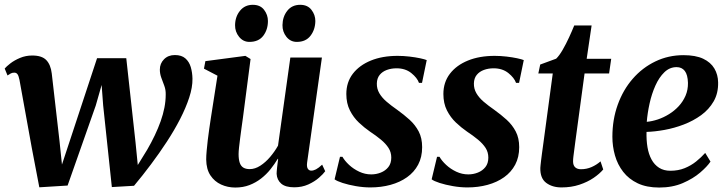

<svg xmlns="http://www.w3.org/2000/svg" viewBox="-23 -788 3096 818"><path d="M144.5 10 112.5 -157.5 60 -447.5Q56.5 -465 51.5 -471.8Q46.5 -478.5 38 -478.5Q29 -478.5 22.8 -475Q16.5 -471.5 9 -466.5L-3 -496Q4 -504.5 21 -517.8Q38 -531 62.2 -541.2Q86.5 -551.5 114.5 -551.5Q155.5 -551.5 174.2 -532Q193 -512.5 197.5 -475L230.5 -187.5L241 -87L279.5 -203.5L390.5 -540H515L554.5 -180.5L564 -85L604 -150Q622 -181 636.5 -211.5Q651 -242 661.5 -271.5Q672 -301 677.5 -329.5Q683 -358 683 -385.5Q683.5 -405 677 -422.5Q670.5 -440 664.2 -457Q658 -474 658 -491.5Q658 -517.5 675.8 -535.5Q693.5 -553.5 722 -553.5Q750.5 -553.5 766.8 -539.2Q783 -525 789.8 -502Q796.5 -479 797 -452.5Q797.5 -416 783.2 -372.5Q769 -329 744.5 -281.2Q720 -233.5 688 -184.5Q656 -135.5 620.2 -87.8Q584.5 -40 548 3.5L453.5 9L416.5 -339L410 -426L385 -338.5L265 2.5Z M979.5 11Q947 11 919 -1.8Q891 -14.5 873.5 -40.8Q856 -67 855.5 -108.5Q855.5 -125 857.5 -146.2Q859.5 -167.5 862.2 -191.5Q865 -215.5 868.5 -239Q872 -262.5 875 -283L903.5 -465.5L846 -495.5L852 -527.5L1022.5 -550L1044.5 -536.5L1012 -286.5Q1009 -266 1006 -243.5Q1003 -221 1000.2 -199.8Q997.5 -178.5 995.5 -160.8Q993.5 -143 993.5 -131.5Q993.5 -108.5 998.5 -94.2Q1003.5 -80 1014 -73.8Q1024.5 -67.5 1041 -67.5Q1063.5 -67.5 1086 -82Q1108.5 -96.5 1128 -119.5Q1147.5 -142.5 1161.5 -167.5L1214 -543H1348.5L1285.5 -96Q1283 -78 1288.2 -69.5Q1293.5 -61 1303 -61Q1312.5 -61 1323.2 -66.5Q1334 -72 1349.5 -86.5L1362.5 -58.5Q1354.5 -47 1336 -30.8Q1317.5 -14.5 1290.5 -2.2Q1263.5 10 1230.5 10Q1193 10 1175 -5.8Q1157 -21.5 1155.5 -47.5Q1155.5 -51 1156 -58.2Q1156.5 -65.5 1157.5 -74.5Q1158.5 -83.5 1159.8 -93.2Q1161 -103 1162 -111L1160.5 -111.5Q1147 -89 1129.5 -67Q1112 -45 1089.5 -27.5Q1067 -10 1039.8 0.5Q1012.5 11 979.5 11ZM1039.5 -609.5Q1013 -609.5 995.5 -631.2Q978 -653 978.5 -681Q979 -717 999.5 -742.2Q1020 -767.5 1054 -767.5Q1086 -767.5 1102.2 -746Q1118.5 -724.5 1118.5 -698.5Q1118.5 -662 1098.8 -635.8Q1079 -609.5 1039.5 -609.5ZM1241.5 -609.5Q1214.5 -609.5 1197.2 -631.2Q1180 -653 1180.5 -681Q1181 -717 1201 -742.2Q1221 -767.5 1256 -767.5Q1287.5 -767.5 1304 -746Q1320.5 -724.5 1320.5 -698.5Q1320 -662 1300 -635.8Q1280 -609.5 1241.5 -609.5Z M1775 -435H1762Q1754.5 -456.5 1729.2 -476.8Q1704 -497 1666.5 -497Q1644 -497 1625 -490Q1606 -483 1594.5 -468.8Q1583 -454.5 1582.5 -432.5Q1582 -410 1593 -391Q1604 -372 1623.8 -355Q1643.5 -338 1669.5 -320Q1698 -299.5 1722 -277.8Q1746 -256 1760.8 -228Q1775.5 -200 1775.5 -161Q1775.5 -118.5 1758.5 -86.5Q1741.5 -54.5 1711.2 -33Q1681 -11.5 1641 -0.5Q1601 10.5 1555 10.5Q1525 10.5 1493.2 5Q1461.5 -0.5 1436.8 -8.5Q1412 -16.5 1402.5 -24L1425.5 -120H1436Q1445.5 -103 1464.2 -85.5Q1483 -68 1507.5 -56.5Q1532 -45 1558.5 -45Q1580 -45 1599.5 -52.8Q1619 -60.5 1631.5 -76.2Q1644 -92 1644 -116.5Q1644 -139.5 1632.2 -157.8Q1620.5 -176 1600 -193Q1579.5 -210 1553 -227.5Q1529 -244 1506 -265.8Q1483 -287.5 1467.8 -317.5Q1452.5 -347.5 1452.5 -387.5Q1452.5 -437.5 1480.2 -473.8Q1508 -510 1557 -530Q1606 -550 1671 -550Q1696 -550 1721.5 -547Q1747 -544 1766.8 -539.8Q1786.5 -535.5 1795 -532Z M2188.5 -435H2175.5Q2168 -456.5 2142.8 -476.8Q2117.5 -497 2080 -497Q2057.5 -497 2038.5 -490Q2019.5 -483 2008 -468.8Q1996.5 -454.5 1996 -432.5Q1995.5 -410 2006.5 -391Q2017.5 -372 2037.2 -355Q2057 -338 2083 -320Q2111.5 -299.5 2135.5 -277.8Q2159.5 -256 2174.2 -228Q2189 -200 2189 -161Q2189 -118.5 2172 -86.5Q2155 -54.5 2124.8 -33Q2094.5 -11.5 2054.5 -0.5Q2014.5 10.5 1968.5 10.5Q1938.5 10.5 1906.8 5Q1875 -0.5 1850.2 -8.5Q1825.5 -16.5 1816 -24L1839 -120H1849.5Q1859 -103 1877.8 -85.5Q1896.5 -68 1921 -56.5Q1945.5 -45 1972 -45Q1993.5 -45 2013 -52.8Q2032.5 -60.5 2045 -76.2Q2057.5 -92 2057.5 -116.5Q2057.5 -139.5 2045.8 -157.8Q2034 -176 2013.5 -193Q1993 -210 1966.5 -227.5Q1942.5 -244 1919.5 -265.8Q1896.5 -287.5 1881.2 -317.5Q1866 -347.5 1866 -387.5Q1866 -437.5 1893.8 -473.8Q1921.5 -510 1970.5 -530Q2019.5 -550 2084.5 -550Q2109.5 -550 2135 -547Q2160.5 -544 2180.2 -539.8Q2200 -535.5 2208.5 -532Z M2428 -183.5Q2425.5 -164 2423.5 -148.8Q2421.5 -133.5 2420 -121.8Q2418.5 -110 2418.5 -100.5Q2418.5 -83.5 2427.5 -75.2Q2436.5 -67 2452 -67Q2476 -67 2497.2 -76.2Q2518.5 -85.5 2535.5 -100.5L2547 -66Q2531.5 -47.5 2505.8 -30Q2480 -12.5 2445.5 -1Q2411 10.5 2369 10.5Q2330 10.5 2304 -9Q2278 -28.5 2279 -72.5Q2279.5 -77 2280 -84.5Q2280.5 -92 2282.2 -104.2Q2284 -116.5 2286.2 -135.5Q2288.5 -154.5 2292.5 -181.5L2332 -475H2270.5L2278.5 -513L2346.5 -538Q2360 -551 2374.2 -575.8Q2388.5 -600.5 2401.5 -628.8Q2414.5 -657 2423.5 -679.5H2497.5L2476.5 -537.5H2581L2572 -475H2467.5Z M3004 -99.5Q2990 -78.5 2960 -52.8Q2930 -27 2886 -8Q2842 11 2785.5 11Q2732 11 2694 -7Q2656 -25 2632 -56Q2608 -87 2597 -125.8Q2586 -164.5 2586 -205.5Q2586 -278.5 2608.8 -341.8Q2631.5 -405 2672.5 -452.2Q2713.5 -499.5 2769 -526.2Q2824.5 -553 2889 -553Q2940.5 -553 2972.8 -537.8Q3005 -522.5 3020.5 -496.2Q3036 -470 3036.5 -437Q3037.5 -391 3017.5 -356.2Q2997.5 -321.5 2964 -297.2Q2930.5 -273 2890 -257.5Q2849.5 -242 2808 -234.5Q2766.5 -227 2731.5 -226Q2730.5 -191 2735.5 -161Q2740.5 -131 2752.8 -108.5Q2765 -86 2785 -73.2Q2805 -60.5 2833 -60.5Q2866.5 -60.5 2893.8 -71.5Q2921 -82.5 2942.8 -100Q2964.5 -117.5 2981.5 -136.5ZM2859.5 -502Q2830 -502 2807.5 -480.2Q2785 -458.5 2769.2 -423.2Q2753.5 -388 2744.5 -347.2Q2735.5 -306.5 2732.5 -269Q2755 -271 2779.8 -279.2Q2804.5 -287.5 2827.5 -301.8Q2850.5 -316 2868.8 -335.8Q2887 -355.5 2897.8 -380.5Q2908.5 -405.5 2908 -435Q2907 -469.5 2894.5 -485.8Q2882 -502 2859.5 -502Z"/></svg>

Font: Merriweather 60pt
Style: Bold Italic
Weight: 700
Italic angle: -7.8°
Version: Version 2.101